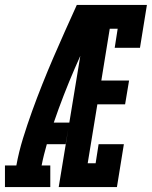

<svg xmlns="http://www.w3.org/2000/svg" viewBox="-68 -755 613 775"><path d="M-48 0V-87H-2Q8 -142 25 -197Q42 -252 61.5 -306Q81 -360 102.5 -414Q124 -468 147 -521.5Q170 -575 194 -628.5Q218 -682 242 -735H290L287 -717L333 -698Q282 -590 234.5 -480.5Q187 -371 149 -260H212L197 -173H121Q115 -152 109.5 -130Q104 -108 100 -87H135V0ZM169 0 290 -735H525L497 -562H395L407 -639H375L341 -430H453L437 -334H325L286 -96H318L330 -173H432L404 0Z"/></svg>

Font: Iosevka Curly Slab
Style: Bold Italic
Weight: 700
Italic angle: -9°
Monospace: yes
Designer: Belleve Invis
Foundry: Belleve Invis
Version: Version 22.1.2; ttfautohint (v1.8.4)